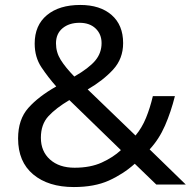

<svg xmlns="http://www.w3.org/2000/svg" viewBox="-20 -745 772 775"><path d="M304 -725Q384 -725 430.5 -684.5Q477 -644 477 -571Q477 -508 436.5 -464Q396 -420 334 -384L527 -198Q553 -229 569.5 -269.5Q586 -310 597 -357H686Q670 -293 646 -238Q622 -183 584 -142L730 0H611L524 -84Q477 -42 419 -16Q361 10 278 10Q175 10 114 -41Q53 -92 53 -186Q53 -263 94.5 -309.5Q136 -356 207 -396Q175 -432 147.5 -473Q120 -514 120 -569Q120 -643 169.5 -684Q219 -725 304 -725ZM301 -653Q259 -653 232.5 -631Q206 -609 206 -570Q206 -534 225 -503.5Q244 -473 280 -436Q339 -470 364.5 -500.5Q390 -531 390 -571Q390 -607 366 -630Q342 -653 301 -653ZM260 -341Q206 -309 175.5 -276Q145 -243 145 -189Q145 -134 182 -101Q219 -68 281 -68Q345 -68 391 -89Q437 -110 468 -139Z"/></svg>

Font: Noto Sans Pau Cin Hau
Style: Regular
Weight: 400
Designer: Monotype Design Team
Foundry: Monotype Imaging Inc.
Version: Version 2.002; ttfautohint (v1.8.4.7-5d5b)